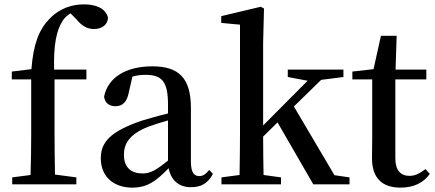

<svg xmlns="http://www.w3.org/2000/svg" viewBox="-20 -845 1994 880"><path d="M34 -517V-481H123V-232C123 -169 122 -106 120 -43L36 -32V0H330V-32L232 -45C231 -107 230 -170 230 -232V-481H376V-526H228C225 -640 239 -705 266 -748C275 -763 289 -775 303 -784L329 -758C356 -725 380 -712 411 -712C450 -712 474 -734 475 -764C464 -808 418 -825 365 -825C313 -825 255 -809 206 -758C159 -709 133 -644 124 -528Z M750 -109C694 -64 669 -50 633 -50C583 -50 548 -76 548 -135C548 -185 571 -229 659 -264C680 -272 714 -283 750 -293ZM939 -66C922 -46 911 -38 893 -38C870 -38 855 -54 855 -104V-350C855 -487 800 -541 678 -541C555 -541 474 -488 457 -402C461 -373 480 -358 510 -358C541 -358 562 -378 570 -420L587 -494C609 -500 628 -502 646 -502C721 -502 750 -473 750 -366V-325C708 -315 664 -302 630 -292C484 -242 442 -193 442 -119C442 -33 504 15 586 15C656 15 695 -15 753 -74C763 -20 799 13 855 13C900 13 932 -3 956 -48Z M1513 -42 1327 -357 1452 -479 1554 -492V-526H1299V-492L1390 -475L1186 -270V-649L1190 -806L1175 -814L994 -771V-740L1080 -732V-232C1080 -175 1079 -102 1078 -43L995 -32V0H1268V-32L1188 -43C1187 -97 1186 -163 1186 -219L1252 -284L1416 0H1582V-32Z M1930 -70C1902 -49 1882 -39 1857 -39C1817 -39 1792 -63 1792 -120V-481H1934V-526H1793L1798 -681H1726L1692 -528L1595 -517V-481H1686V-217C1686 -176 1685 -150 1685 -120C1685 -28 1732 15 1816 15C1877 15 1922 -8 1950 -48Z"/></svg>

Font: Source Han Serif CN SemiBold
Style: Regular
Weight: 600
Designer: Ryoko NISHIZUKA 西塚涼子 (kana & ideographs); Frank Grießhammer (Latin, Greek & Cyrillic); Wenlong ZHANG 张文龙 (bopomofo); San
Foundry: Adobe Systems Incorporated
Version: Version 1.000;PS 1;hotconv 16.6.53;makeotf.lib2.5.65590